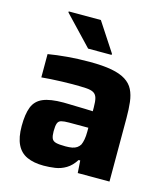

<svg xmlns="http://www.w3.org/2000/svg" viewBox="-109 -806 784 900"><g transform="rotate(15 283.0 -356.5)"><path d="M186 8Q138 8 105 -7Q72 -22 55.5 -56Q39 -90 39 -145Q39 -203 52.5 -237.5Q66 -272 101 -287Q136 -302 200 -302Q209 -302 225.5 -301.5Q242 -301 263 -300.5Q284 -300 305 -299.5Q326 -299 343 -298V-317Q343 -346 338.5 -362Q334 -378 321.5 -385.5Q309 -393 284 -394.5Q259 -396 218 -396Q195 -396 167.5 -395Q140 -394 113.5 -392.5Q87 -391 69 -389V-502Q110 -509 161.5 -513.5Q213 -518 270 -518Q334 -518 376.5 -510Q419 -502 445 -485.5Q471 -469 483.5 -444Q496 -419 500 -385Q504 -351 504 -308V0H350L346 -60H338Q319 -30 294 -15Q269 0 241 4Q213 8 186 8ZM262 -106Q280 -106 293.5 -108.5Q307 -111 316.5 -117.5Q326 -124 332 -134Q337 -145 340 -161Q343 -177 343 -199V-218H250Q225 -218 212 -214.5Q199 -211 194.5 -198.5Q190 -186 190 -160Q190 -138 195 -126Q200 -114 215.5 -110Q231 -106 262 -106ZM246 -576 113 -716V-721H269L360 -582V-576Z"/></g></svg>

Font: Saira Thin
Style: Bold
Weight: 700
Version: Version 1.101